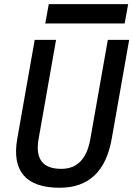

<svg xmlns="http://www.w3.org/2000/svg" viewBox="-20 -883 634 913"><path d="M263.2 9.8Q143.1 9.8 92.5 -49.1Q42 -107.9 62 -222.7L145 -693.4H246.6L163.6 -222.7Q138.2 -80.1 271.5 -80.1Q384.8 -80.1 409.7 -222.7L492.7 -693.4H594.2L511.2 -222.7Q470.2 9.8 263.2 9.8ZM195.3 -771.5 211.9 -863.3H589.4L572.8 -771.5Z"/></svg>

Font: Cascadia Code NF
Style: Italic
Weight: 400
Italic angle: -10°
Monospace: yes
Designer: Aaron Bell
Foundry: Saja Typeworks
Version: Version 2404.023; ttfautohint (v1.8.4)